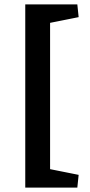

<svg xmlns="http://www.w3.org/2000/svg" viewBox="-20 -732 410 874"><path d="M95 122V-712H332L338 -654L208 -628V38L338 64L332 122Z"/></svg>

Font: Eczar Medium
Style: Regular
Weight: 500
Designer: Vaibhav Singh
Foundry: Rosetta Type Foundry
Version: Version 2.000